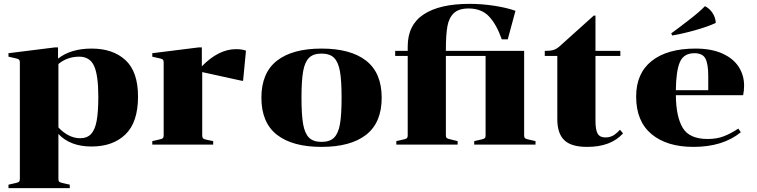

<svg xmlns="http://www.w3.org/2000/svg" viewBox="-20 -750 3928 996"><path d="M24 208 59 200Q74 197 78.5 193Q83 189 83 178V-426Q83 -437 78.5 -441Q74 -445 59 -448L24 -456V-474L264 -504H281V-446Q348 -498 455 -498Q566 -498 631 -438Q696 -378 696 -249Q696 -116 631 -53Q566 10 455 10Q344 10 283 -55V178Q283 189 287.5 193Q292 197 307 200L342 208V226H24ZM283 -418V-89Q306 -64 335 -48.5Q364 -33 396 -33Q432 -33 452.5 -55Q473 -77 481.5 -123.5Q490 -170 490 -249Q490 -360 468 -408Q446 -456 391 -456Q329 -456 283 -418Z M1204 -495Q1237 -495 1256 -487L1241 -331H1234L1029 -376V-48Q1029 -37 1033.5 -32.5Q1038 -28 1052 -25L1086 -18V0H770V-18L805 -26Q820 -29 824.5 -33Q829 -37 829 -48V-426Q829 -437 824.5 -441Q820 -445 805 -448L770 -456V-474L1010 -504H1027V-406Q1114 -495 1204 -495Z M1648 12Q1497 12 1416.5 -51Q1336 -114 1336 -243Q1336 -372 1416.5 -435Q1497 -498 1648 -498Q1799 -498 1879.5 -435Q1960 -372 1960 -243Q1960 -114 1879.5 -51Q1799 12 1648 12ZM1648 -14Q1691 -14 1713 -36Q1735 -58 1743.5 -106Q1752 -154 1752 -243Q1752 -332 1743.5 -380Q1735 -428 1713 -450Q1691 -472 1648 -472Q1605 -472 1583 -450Q1561 -428 1552.5 -380Q1544 -332 1544 -243Q1544 -154 1552.5 -106Q1561 -58 1583 -36Q1605 -14 1648 -14Z M2440 -18 2475 -26Q2490 -29 2494.5 -33Q2499 -37 2499 -48V-460H2293V-49Q2293 -38 2297.5 -34Q2302 -30 2317 -27L2354 -18V0H2036V-18L2071 -26Q2086 -29 2090.5 -33Q2095 -37 2095 -48V-460H2030V-486H2095V-509Q2095 -621 2178 -675.5Q2261 -730 2415 -730Q2480 -730 2544.5 -720Q2609 -710 2654 -694L2614 -546H2583Q2556 -623 2517 -664.5Q2478 -706 2411 -706Q2360 -706 2334.5 -682Q2309 -658 2301 -614Q2293 -570 2293 -494V-486H2699V-48Q2699 -37 2703.5 -33Q2708 -29 2723 -26L2758 -18V0H2440Z M2806 -460V-486Q2837 -486 2852 -491Q2867 -496 2882 -509L3060 -669H3069V-486H3198V-460H3069V-124Q3069 -76 3080.5 -56.5Q3092 -37 3120 -37Q3142 -37 3159 -46Q3176 -55 3196 -77L3212 -58Q3149 12 3026 12Q2943 12 2907 -23Q2871 -58 2871 -132V-460Z M3693 -631Q3650 -611 3583.5 -592.5Q3517 -574 3467 -566L3462 -577L3500 -605Q3509 -612 3558 -649.5Q3607 -687 3637 -718Q3660 -707 3676 -683Q3692 -659 3693 -631ZM3651 -29Q3698 -29 3734.5 -43Q3771 -57 3810 -83L3823 -64Q3730 12 3577 12Q3439 12 3359.5 -54.5Q3280 -121 3280 -249Q3280 -370 3361 -434Q3442 -498 3588 -498Q3671 -498 3728 -472Q3785 -446 3812.5 -402.5Q3840 -359 3840 -306Q3840 -279 3835 -256H3486Q3487 -145 3521.5 -87Q3556 -29 3651 -29ZM3486 -282H3654V-357Q3654 -418 3639.5 -446Q3625 -474 3582 -474Q3527 -474 3507 -428Q3487 -382 3486 -282Z"/></svg>

Font: Chonburi
Style: Regular
Weight: 400
Designer: Thanarat Vachiruckul and Stawix Ruecha
Foundry: Cadson Demak & Katatrad
Version: Version 1.000